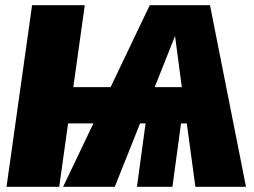

<svg xmlns="http://www.w3.org/2000/svg" viewBox="-20 -716 975 736"><path d="M729 0H923L785 -696H554L404 -382H261L305 -696H103L5 0H207L241 -243H338L222 0H420L517 -243H538L505 0H641L674 -243H696ZM573 -382 651 -578 677 -382Z"/></svg>

Font: Fira Sans Heavy
Style: Italic
Weight: 900
Italic angle: -8°
Designer: bBox Type GmbH & Carrois Corporate GbR & Edenspiekermann AG
Foundry: bBox Type GmbH & Carrois Corporate GbR & Edenspiekermann AG
Version: Version 4.301;PS 004.301;hotconv 1.0.88;makeotf.lib2.5.64775